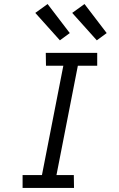

<svg xmlns="http://www.w3.org/2000/svg" viewBox="-20 -932 590 952"><path d="M347 0H92V-64H188L294 -606H208L207 -670H462V-606H366L260 -64H346ZM460 -732 338 -868 399 -912 509 -768ZM277 -732 155 -868 216 -912 326 -768Z"/></svg>

Font: Lode
Style: Italic
Weight: 400
Italic angle: -11°
Monospace: yes
Designer: Belleve Invis
Foundry: Belleve Invis
Version: Version 29.2.0; ttfautohint (v1.8.3)